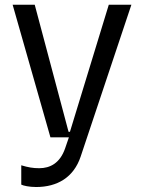

<svg xmlns="http://www.w3.org/2000/svg" viewBox="-20 -565 593 790"><path d="M128.6 204.5C215.6 204.5 283 165.1 311.8 79.5L520.6 -545.5H427.6L267.8 -22.7H262.1L122.9 -545.5H32L187.5 0H263.5L247.9 45.5C226.6 106.9 185.7 127.1 141.3 127.1C116.1 127.1 96.9 123.9 67.5 115.1V194.6C75.6 198.9 99.8 204.5 128.6 204.5Z"/></svg>

Font: Riot Sans 2.0
Style: Regular
Weight: 400
Designer: Rasmus Andersson
Foundry: rsms
Version: Version 3.006;hotconv 1.0.109;makeotfexe 2.5.65596